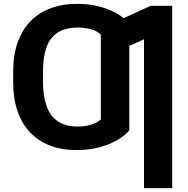

<svg xmlns="http://www.w3.org/2000/svg" viewBox="-20 -757 962 981"><path d="M640.6 -426.8V-91.3Q619.6 -64.9 580.6 -42Q541.5 -19 488.3 -4.6Q435.1 9.8 371.1 9.8Q294.4 9.8 234.4 -13.7Q174.3 -37.1 132.6 -81.8Q90.8 -126.5 69.1 -190.2Q47.4 -253.9 47.4 -334.5V-384.3L199.7 -385.3V-334.5Q200.2 -265.6 218 -215.1Q235.8 -164.6 274.9 -137.5Q314 -110.4 377.4 -110.4Q416.5 -110.4 447 -120.6Q477.5 -130.9 495.1 -146.5V-426.8ZM640.6 -636.2V-306.6L495.1 -305.2V-580.6Q476.1 -598.6 444.6 -607.4Q413.1 -616.2 378.9 -616.2Q313.5 -616.2 274.2 -590.3Q234.9 -564.5 217.3 -514.9Q199.7 -465.3 199.7 -393.1V-339.8L47.4 -340.3V-393.1Q47.4 -474.6 69.6 -538.6Q91.8 -602.5 134 -646.7Q176.3 -690.9 236.8 -714.1Q297.4 -737.3 375 -737.3Q438 -737.3 490.7 -722.9Q543.5 -708.5 581.8 -685.3Q620.1 -662.1 640.6 -636.2ZM859.9 -727.5V204.1H715.8V-556.2L562.5 -488.3V-642.1L750.5 -727.5Z"/></svg>

Font: Inter 20pt
Style: Bold
Weight: 700
Version: Version 4.001;git-66647c0bb